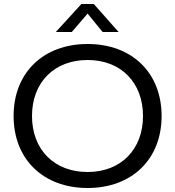

<svg xmlns="http://www.w3.org/2000/svg" viewBox="-20 -930 875 960"><path d="M418 10C640 10 788 -134 788 -350C788 -566 640 -710 418 -710C196 -710 48 -566 48 -350C48 -134 196 10 418 10ZM418 -70C251 -70 140 -182 140 -350C140 -518 251 -630 418 -630C584 -630 695 -518 695 -350C695 -182 584 -70 418 -70ZM449 -910H387L259 -770H339L418 -862L493 -770H573Z"/></svg>

Font: Gully
Style: Regular
Weight: 400
Designer: jaikishan Patel
Foundry: MagicType
Version: Version 1.000;Glyphs 3.2 (3242)